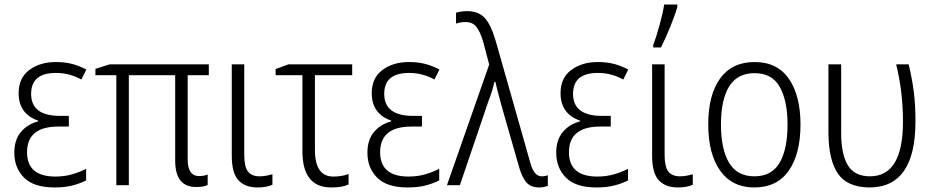

<svg xmlns="http://www.w3.org/2000/svg" viewBox="-20 -815 4102 845"><path d="M283 -305H244Q117 -305 117 -402Q117 -494 226 -494Q259 -494 287 -486Q315 -478 338 -465L360 -509Q330 -525 298 -533.5Q266 -542 226 -542Q156 -542 109 -507Q62 -472 62 -405Q62 -314 148 -284V-281Q100 -268 71.5 -233.5Q43 -199 43 -143Q43 -76 86 -33Q129 10 220 10Q266 10 300 1Q334 -8 359 -21V-72Q332 -58 298 -48Q264 -38 224 -38Q99 -38 99 -145Q99 -258 237 -258H283Z M857 -40Q806 -40 806 -113V-484H899V-532H463L400 -512V-484H492V0H547V-484H751V-108Q751 8 843 8Q878 8 894 -1V-47Q877 -40 857 -40Z M1055 -532H1000V-130Q1000 -53 1029.5 -21.5Q1059 10 1113 10Q1153 10 1179 -2V-48Q1169 -45 1153.5 -42Q1138 -39 1122 -39Q1088 -39 1071.5 -60Q1055 -81 1055 -133Z M1530 -532H1250L1193 -511V-484H1311V-149Q1311 10 1438 10Q1486 10 1514 -3V-49Q1484 -38 1447 -38Q1366 -38 1366 -155V-484H1530Z M1837 -305H1798Q1671 -305 1671 -402Q1671 -494 1780 -494Q1813 -494 1841 -486Q1869 -478 1892 -465L1914 -509Q1884 -525 1852 -533.5Q1820 -542 1780 -542Q1710 -542 1663 -507Q1616 -472 1616 -405Q1616 -314 1702 -284V-281Q1654 -268 1625.5 -233.5Q1597 -199 1597 -143Q1597 -76 1640 -33Q1683 10 1774 10Q1820 10 1854 1Q1888 -8 1913 -21V-72Q1886 -58 1852 -48Q1818 -38 1778 -38Q1653 -38 1653 -145Q1653 -258 1791 -258H1837Z M1947 0H2004L2130 -371Q2147 -414 2156 -455H2160Q2165 -433 2171.5 -408.5Q2178 -384 2188 -347L2263 -85Q2277 -35 2296.5 -12.5Q2316 10 2353 10Q2373 10 2391 3V-44Q2387 -42 2379.5 -40.5Q2372 -39 2364 -39Q2329 -39 2313 -102L2161 -637Q2140 -708 2112.5 -737Q2085 -766 2036 -766Q2010 -766 1987 -759V-711Q2006 -718 2028 -718Q2060 -718 2076.5 -697Q2093 -676 2106 -633L2133 -531Z M2668 -305H2629Q2502 -305 2502 -402Q2502 -494 2611 -494Q2644 -494 2672 -486Q2700 -478 2723 -465L2745 -509Q2715 -525 2683 -533.5Q2651 -542 2611 -542Q2541 -542 2494 -507Q2447 -472 2447 -405Q2447 -314 2533 -284V-281Q2485 -268 2456.5 -233.5Q2428 -199 2428 -143Q2428 -76 2471 -33Q2514 10 2605 10Q2651 10 2685 1Q2719 -8 2744 -21V-72Q2717 -58 2683 -48Q2649 -38 2609 -38Q2484 -38 2484 -145Q2484 -258 2622 -258H2668Z M2905 -532H2850V-130Q2850 -53 2879.5 -21.5Q2909 10 2963 10Q3003 10 3029 -2V-48Q3019 -45 3003.5 -42Q2988 -39 2972 -39Q2938 -39 2921.5 -60Q2905 -81 2905 -133ZM2855 -606H2889Q2908 -644 2929 -695Q2950 -746 2961 -784V-795H2903Q2898 -760 2882.5 -704Q2867 -648 2855 -617Z M3503 -267Q3503 -394 3452 -468Q3401 -542 3301 -542Q3202 -542 3149.5 -470Q3097 -398 3097 -267Q3097 -138 3149.5 -64Q3202 10 3299 10Q3400 10 3451.5 -64Q3503 -138 3503 -267ZM3153 -267Q3153 -376 3189 -434.5Q3225 -493 3301 -493Q3378 -493 3412 -432Q3446 -371 3446 -267Q3446 -158 3411 -98.5Q3376 -39 3300 -39Q3224 -39 3188.5 -99Q3153 -159 3153 -267Z M3806 10Q4009 10 4009 -281Q4009 -352 4002 -408.5Q3995 -465 3979 -532H3924Q3954 -411 3954 -280Q3954 -39 3809 -39Q3741 -39 3711.5 -87.5Q3682 -136 3682 -230V-532H3626V-228Q3627 -110 3668 -50.5Q3709 9 3806 10Z"/></svg>

Font: Noto Sans UI SemiCondensed Light
Style: Regular
Weight: 300
Width: 4
Designer: Monotype Design Team
Foundry: Monotype Imaging Inc.
Version: Version 1.901